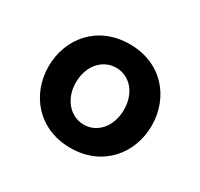

<svg xmlns="http://www.w3.org/2000/svg" viewBox="-91 -826 625 600"><g transform="rotate(30 221.5 -526.0)"><path d="M36 -526C36 -427 105 -339 222 -339C339 -339 408 -427 408 -526C408 -627 338 -713 222 -713C106 -713 36 -627 36 -526ZM222 -423C173 -423 135 -466 135 -525C135 -586 173 -628 222 -628C271 -628 308 -586 308 -526C308 -466 271 -423 222 -423Z"/></g></svg>

Font: FIGSv2-sans-serif
Style: Bold
Weight: 700
Designer: Matt McInerney, Pablo Impallari, Rodrigo Fuenzalida,Mirko Velimirovic
Foundry: Matt McInerney, Pablo Impallari, Rodrigo Fuenzalida
Version: Version 4.021;hotconv 1.0.109;makeotfexe 2.5.65596